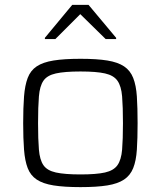

<svg xmlns="http://www.w3.org/2000/svg" viewBox="-20 -759 659 787"><path d="M310 8Q243 8 199.5 1Q156 -6 130.5 -23Q105 -40 93.5 -70Q82 -100 78.5 -145.5Q75 -191 75 -254Q75 -318 78.5 -363.5Q82 -409 93.5 -439.5Q105 -470 130.5 -487Q156 -504 199.5 -511Q243 -518 310 -518Q377 -518 420 -511Q463 -504 488.5 -487Q514 -470 526 -439.5Q538 -409 541 -363.5Q544 -318 544 -254Q544 -191 541 -145.5Q538 -100 526 -70Q514 -40 488.5 -23Q463 -6 420 1Q377 8 310 8ZM310 -44Q375 -44 410.5 -52Q446 -60 461.5 -82Q477 -104 480.5 -145.5Q484 -187 484 -254Q484 -322 480.5 -364Q477 -406 461.5 -428Q446 -450 410.5 -458Q375 -466 310 -466Q245 -466 209 -458Q173 -450 158 -428Q143 -406 139.5 -364Q136 -322 136 -254Q136 -187 139.5 -145.5Q143 -104 158 -82Q173 -60 209 -52Q245 -44 310 -44ZM164 -599V-604L276 -739H343L456 -604V-599H413L309 -701L207 -599Z"/></svg>

Font: Saira SemiExpanded Light
Style: Regular
Weight: 300
Width: 6
Designer: Hector Gatti with collaboration of the Omnibus-Type team
Foundry: Omnibus-Type
Version: Version 1.101